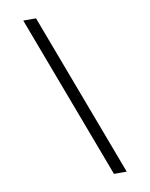

<svg xmlns="http://www.w3.org/2000/svg" viewBox="-102 -864 871 1115"><g transform="rotate(-10 333.5 -306.0)"><path d="M478 178.2 113.8 -790H189L553.2 178.2Z"/></g></svg>

Font: Shanggu Mono N
Style: Regular
Weight: 350
Designer: GuiWonder
Version: Version 1.021